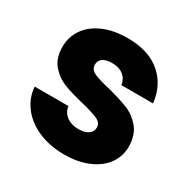

<svg xmlns="http://www.w3.org/2000/svg" viewBox="-133 -694 825 831"><g transform="rotate(30 279.0 -279.0)"><path d="M289 8Q216 8 159 -17Q102 -42 69 -85.5Q36 -129 32 -183H201Q204 -154 228 -136Q252 -118 287 -118Q319 -118 336.5 -130.5Q354 -143 354 -163Q354 -187 329 -198.5Q304 -210 248 -224Q188 -238 148 -253.5Q108 -269 79 -302.5Q50 -336 50 -393Q50 -441 76.5 -480.5Q103 -520 154.5 -543Q206 -566 277 -566Q382 -566 442.5 -514Q503 -462 512 -376H354Q350 -405 328.5 -422Q307 -439 272 -439Q242 -439 226 -427.5Q210 -416 210 -396Q210 -372 235.5 -360Q261 -348 315 -336Q377 -320 416 -304.5Q455 -289 484.5 -254.5Q514 -220 515 -162Q515 -113 487.5 -74.5Q460 -36 408.5 -14Q357 8 289 8Z"/></g></svg>

Font: Fz Poppins
Style: Bold
Weight: 700
Designer: Ninad Kale (Devanagari), Jonny Pinhorn (Latin)
Foundry: Indian Type Foundry
Version: Vit hóa bi Vntype.Com & FontZin.Com